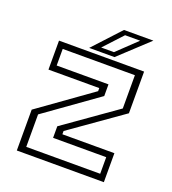

<svg xmlns="http://www.w3.org/2000/svg" viewBox="-127 -784 789 881"><g transform="rotate(20 267.5 -344.0)"><path d="M90 -30.5H451V-111.5H191.5V-168L446 -347.5V-510H93.5V-429H346.5V-372L90 -189ZM55 0V-199.5L312.5 -383.5V-398.5H64.5V-540H480V-336.5L226 -157.5V-141.5H480V0ZM206 -556 328 -688H471.5L329.5 -556ZM257 -576.5H319.5L414.5 -667H341Z"/></g></svg>

Font: Tourney Light
Style: Regular
Weight: 300
Version: Version 1.015